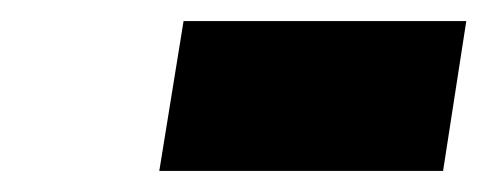

<svg xmlns="http://www.w3.org/2000/svg" viewBox="-20 -763 462 182"><path d="M131 -601 154 -743H422L400 -601Z"/></svg>

Font: Georama Semi Condensed Black
Style: Italic
Weight: 900
Width: 4
Italic angle: -9°
Designer: Jean-Baptiste Levee
Foundry: Production Type
Version: Version 1.000